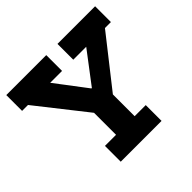

<svg xmlns="http://www.w3.org/2000/svg" viewBox="-184 -948 1138 1138"><g transform="rotate(-45 385.0 -379.5)"><path d="M707 -626.5 456.5 -308H313L62 -626.5H12.5V-759H347.5V-626.5H248L435.5 -379.5L345.5 -430H443.5L362.5 -379.5L550 -626.5H441.5V-759H757V-626.5ZM462 -394V-132.5H555V0H213V-132.5H306V-394Z"/></g></svg>

Font: Hepta Slab
Style: Bold
Weight: 700
Designer: Michael LaGattuta
Foundry: Michael LaGattuta
Version: Version 1.100